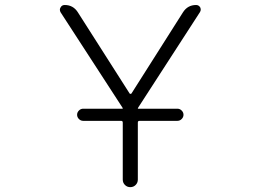

<svg xmlns="http://www.w3.org/2000/svg" viewBox="-20 -774 1040 772"><path d="M314.5 -288.1Q304.7 -288.1 297.4 -295.4Q290 -302.7 290 -312.5Q290 -322.3 297.4 -329.6Q304.7 -336.9 314.5 -336.9H472.7Q473.6 -336.9 473.6 -338.4Q473.6 -339.8 472.7 -340.8L223.6 -724.6Q220.7 -729.5 220.7 -735.4Q220.7 -739.3 223.6 -744.1Q228.5 -753.9 240.2 -753.9Q274.4 -753.9 293 -724.6L501 -398.4Q502 -396.5 504.9 -396.5Q507.8 -396.5 508.8 -398.4L715.8 -724.6Q734.4 -753.9 768.6 -753.9Q779.3 -753.9 785.2 -744.1Q787.1 -739.3 787.1 -735.4Q787.1 -730.5 784.2 -725.6L535.2 -340.8Q534.2 -339.8 534.2 -338.4Q534.2 -336.9 535.2 -336.9H693.4Q703.1 -336.9 710.4 -329.6Q717.8 -322.3 717.8 -312.5Q717.8 -302.7 710.4 -295.4Q703.1 -288.1 693.4 -288.1H541Q534.2 -288.1 534.2 -281.2V-51.8Q534.2 -39.1 525.4 -30.3Q516.6 -21.5 503.9 -21.5Q491.2 -21.5 482.4 -30.3Q473.6 -39.1 473.6 -51.8V-281.2Q473.6 -288.1 466.8 -288.1Z"/></svg>

Font: Rounded Mgen+ 1mn light
Style: Regular
Weight: 200
Designer: [Source Han Sans]
Ryoko NISHIZUKA  (kana & ideographs); Paul D. Hunt (Latin, Greek & Cyrillic); Wenlong ZHANG  (bopomofo
Version: Version 1.059.20150602